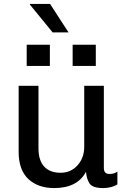

<svg xmlns="http://www.w3.org/2000/svg" viewBox="-20 -948 640 978"><path d="M256 10Q174 10 124.5 -36Q75 -82 75 -175V-511H176V-194Q176 -130 205.5 -99Q235 -68 288 -68Q341 -68 375 -106Q409 -144 409 -200V-511H509V-92Q509 -62 537 -62Q547 -62 557 -64Q567 -66 578 -74V-9Q565 0 545.5 5Q526 10 506 10Q452 10 436.5 -13Q421 -36 418 -73Q374 10 256 10ZM329 -783H248L132 -925L133 -928H235ZM468 -612H350V-720H468ZM234 -612H116V-720H234Z"/></svg>

Font: Chivo Mono
Style: Regular
Weight: 400
Monospace: yes
Designer: Hector Gatti
Foundry: Omnibus-Type
Version: Version 1.008; ttfautohint (v1.8.4.7-5d5b)